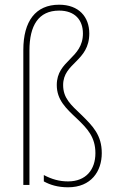

<svg xmlns="http://www.w3.org/2000/svg" viewBox="-20 -785 493 815"><path d="M359 -643C359 -713 315 -765 231 -765C131 -765 79 -695 79 -573V0H105V-571C105 -676 143 -740 231 -740C298 -740 332 -700 332 -643C332 -536 221 -530 221 -424C221 -361 260 -325 307 -281C351 -239 385 -203 385 -135C385 -65 345 -15 269 -15C232 -15 200 -24 166 -42V-15C193 0 226 10 269 10C367 10 412 -58 412 -135C412 -211 375 -249 326 -297C281 -340 248 -368 248 -424C248 -519 359 -524 359 -643Z"/></svg>

Font: Noto Sans Oriya Cond Thin
Style: Regular
Weight: 100
Width: 3
Designer: Amélie Bonet and Sol Matas
Foundry: Google LLC
Version: Version 2.006